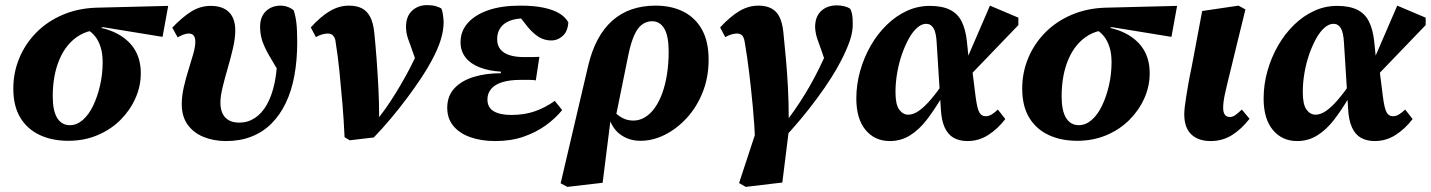

<svg xmlns="http://www.w3.org/2000/svg" viewBox="-20 -536 5589 750"><path d="M247 14Q183 14 134.5 -9Q86 -32 59 -77Q32 -122 32 -190Q32 -252 55 -308Q78 -364 121 -408Q164 -452 224.5 -478Q285 -504 358 -506L637 -513L615 -392L382 -430L355 -419Q320 -415 293 -399.5Q266 -384 246 -360Q226 -336 212.5 -304.5Q199 -273 192.5 -236.5Q186 -200 186 -160Q186 -103 203.5 -75Q221 -47 253 -47Q280 -47 303.5 -67.5Q327 -88 344 -123.5Q361 -159 371 -203Q381 -247 381 -293Q381 -327 373 -352Q365 -377 351.5 -394Q338 -411 321 -420L362 -430Q418 -419 455.5 -394Q493 -369 511.5 -333Q530 -297 530 -250Q530 -199 509 -152Q488 -105 450.5 -67.5Q413 -30 361 -8Q309 14 247 14Z M863 15Q815 15 775.5 -1Q736 -17 713 -49Q690 -81 690 -129Q690 -161 698 -196Q706 -231 716.5 -264Q727 -297 735 -325.5Q743 -354 743 -373Q743 -388 737 -396.5Q731 -405 717 -405Q708 -405 697 -401Q686 -397 674 -390L653 -428Q693 -470 728 -491.5Q763 -513 803 -513Q850 -513 874.5 -488.5Q899 -464 899 -417Q899 -386 890 -347.5Q881 -309 869.5 -269.5Q858 -230 849.5 -195Q841 -160 841 -136Q841 -97 860 -77Q879 -57 915 -57Q948 -57 975.5 -75Q1003 -93 1022.5 -127.5Q1042 -162 1052.5 -211.5Q1063 -261 1063 -322Q1063 -337 1062.5 -351Q1062 -365 1062 -379L1091 -358L1078 -241Q1048 -290 1030 -321.5Q1012 -353 1004 -378Q996 -403 996 -432Q996 -471 1019.5 -493Q1043 -515 1080 -514Q1095 -513 1107 -508Q1119 -503 1127 -496Q1134 -476 1137.5 -448.5Q1141 -421 1141 -371Q1141 -301 1130 -241Q1119 -181 1096.5 -134Q1074 -87 1040.5 -53.5Q1007 -20 962.5 -2.5Q918 15 863 15Z M1326 0Q1323 -67 1317.5 -132Q1312 -197 1306 -256.5Q1300 -316 1292 -365Q1291 -380 1286.5 -389Q1282 -398 1275.5 -401.5Q1269 -405 1260 -405Q1250 -405 1238 -401.5Q1226 -398 1214 -391L1194 -429Q1233 -472 1269 -493Q1305 -514 1343 -514Q1373 -514 1393.5 -503.5Q1414 -493 1426 -470Q1438 -447 1442 -409Q1447 -360 1451 -306Q1455 -252 1458 -195Q1461 -138 1461 -79L1460 -77Q1485 -109 1505.5 -140.5Q1526 -172 1544.5 -203.5Q1563 -235 1580 -267.5Q1597 -300 1612 -334Q1619 -348 1624 -362Q1629 -376 1633 -388L1613 -274L1589 -343Q1581 -364 1573.5 -386Q1566 -408 1566 -431Q1566 -472 1589.5 -494Q1613 -516 1648 -516Q1668 -516 1682 -512Q1696 -508 1704 -503Q1708 -494 1710 -480.5Q1712 -467 1713 -450Q1713 -417 1701.5 -380Q1690 -343 1666 -299Q1651 -270 1626.5 -233Q1602 -196 1571.5 -155Q1541 -114 1507.5 -74Q1474 -34 1440 1L1346 12Z M1915 15Q1860 15 1817.5 0Q1775 -15 1751 -44Q1727 -73 1727 -115Q1727 -161 1755 -191Q1783 -221 1830.5 -235.5Q1878 -250 1936 -250L1937 -256Q1890 -259 1854.5 -272.5Q1819 -286 1799 -311Q1779 -336 1779 -371Q1779 -415 1808 -447Q1837 -479 1888.5 -496.5Q1940 -514 2011 -514Q2066 -514 2103.5 -506Q2141 -498 2164.5 -484Q2188 -470 2200 -449Q2198 -414 2178.5 -396Q2159 -378 2133 -378Q2106 -378 2084 -392Q2062 -406 2042 -430L1999 -485H2108L2109 -457Q2090 -461 2071 -462.5Q2052 -464 2026 -464Q1994 -464 1970.5 -454.5Q1947 -445 1934.5 -427Q1922 -409 1922 -383Q1922 -359 1934.5 -343.5Q1947 -328 1970.5 -320.5Q1994 -313 2027 -313Q2046 -313 2059.5 -313Q2073 -313 2087 -314L2073 -222Q2064 -224 2047.5 -224Q2031 -224 2014 -224Q1971 -224 1942 -215Q1913 -206 1898.5 -188.5Q1884 -171 1884 -148Q1884 -116 1908.5 -101.5Q1933 -87 1977 -87Q2029 -87 2070 -101.5Q2111 -116 2147 -142L2176 -106Q2149 -73 2111.5 -46Q2074 -19 2025 -2Q1976 15 1915 15Z M2196 194 2170 180 2278 -281Q2306 -397 2372 -455.5Q2438 -514 2541 -514Q2603 -514 2649.5 -490.5Q2696 -467 2722 -420.5Q2748 -374 2748 -303Q2748 -234 2725 -176Q2702 -118 2663 -75.5Q2624 -33 2577 -9.5Q2530 14 2482 14Q2436 14 2402 -11.5Q2368 -37 2355 -89L2373 -106Q2389 -88 2409 -76.5Q2429 -65 2454 -65Q2478 -65 2499.5 -78Q2521 -91 2538 -115Q2555 -139 2567 -172Q2579 -205 2585.5 -246.5Q2592 -288 2592 -335Q2592 -395 2575 -424Q2558 -453 2527 -453Q2506 -453 2488.5 -440.5Q2471 -428 2458 -399.5Q2445 -371 2435 -324L2384 -73L2365 -68L2334 178Z M2893 194 2867 179 2941 -46 3064 -48 3036 177ZM2930 18Q2927 -52 2920.5 -120.5Q2914 -189 2906.5 -251.5Q2899 -314 2890 -366Q2888 -382 2884 -390Q2880 -398 2874 -401.5Q2868 -405 2859 -405Q2849 -405 2837 -401.5Q2825 -398 2813 -391L2793 -429Q2833 -472 2868.5 -493Q2904 -514 2943 -514Q2972 -514 2992.5 -503.5Q3013 -493 3024.5 -470.5Q3036 -448 3040 -410Q3045 -361 3050 -306Q3055 -251 3058 -192Q3061 -133 3061 -73H3060Q3083 -104 3104 -136Q3125 -168 3143.5 -200.5Q3162 -233 3178.5 -266.5Q3195 -300 3210 -334Q3217 -349 3222.5 -362.5Q3228 -376 3232 -388L3211 -274L3188 -341Q3180 -362 3172.5 -384.5Q3165 -407 3164 -430Q3164 -471 3187.5 -493Q3211 -515 3249 -515Q3265 -515 3278.5 -511.5Q3292 -508 3301 -502Q3306 -493 3308.5 -480Q3311 -467 3311 -446Q3312 -414 3300.5 -379.5Q3289 -345 3266 -300Q3251 -270 3226.5 -231.5Q3202 -193 3171 -151Q3140 -109 3106 -68.5Q3072 -28 3038 8Z M3456 15Q3397 15 3361 -28.5Q3325 -72 3325 -151Q3325 -206 3340 -259Q3355 -312 3381.5 -358Q3408 -404 3444 -439Q3480 -474 3522.5 -493.5Q3565 -513 3612 -513Q3660 -513 3690.5 -498Q3721 -483 3736.5 -452Q3752 -421 3757 -374L3764 -306L3774 -294L3791 -158Q3797 -112 3805.5 -97Q3814 -82 3830 -82Q3842 -82 3853 -88.5Q3864 -95 3878 -108L3907 -71Q3877 -32 3840 -8.5Q3803 15 3759 15Q3728 15 3705.5 2.5Q3683 -10 3670 -38.5Q3657 -67 3655 -113L3639 -367Q3637 -409 3626.5 -426Q3616 -443 3598 -443Q3580 -443 3562.5 -427.5Q3545 -412 3530 -385Q3515 -358 3503 -323.5Q3491 -289 3484.5 -251Q3478 -213 3478 -176Q3478 -128 3492.5 -108Q3507 -88 3528 -88Q3548 -88 3570 -103.5Q3592 -119 3617 -148.5Q3642 -178 3670 -219L3683 -156H3659Q3630 -107 3600 -68Q3570 -29 3534.5 -7Q3499 15 3456 15ZM3759 -231 3739 -264 3847 -514 3958 -467V-438Z M4188 14Q4124 14 4075.5 -9Q4027 -32 4000 -77Q3973 -122 3973 -190Q3973 -252 3996 -308Q4019 -364 4062 -408Q4105 -452 4165.5 -478Q4226 -504 4299 -506L4578 -513L4556 -392L4323 -430L4296 -419Q4261 -415 4234 -399.5Q4207 -384 4187 -360Q4167 -336 4153.5 -304.5Q4140 -273 4133.5 -236.5Q4127 -200 4127 -160Q4127 -103 4144.5 -75Q4162 -47 4194 -47Q4221 -47 4244.5 -67.5Q4268 -88 4285 -123.5Q4302 -159 4312 -203Q4322 -247 4322 -293Q4322 -327 4314 -352Q4306 -377 4292.5 -394Q4279 -411 4262 -420L4303 -430Q4359 -419 4396.5 -394Q4434 -369 4452.5 -333Q4471 -297 4471 -250Q4471 -199 4450 -152Q4429 -105 4391.5 -67.5Q4354 -30 4302 -8Q4250 14 4188 14Z M4709 15Q4661 15 4633.5 -11Q4606 -37 4606 -90Q4606 -102 4608 -118.5Q4610 -135 4613.5 -157.5Q4617 -180 4622 -209Q4627 -238 4635 -275L4676 -493L4818 -514L4845 -499L4813 -369Q4801 -318 4791.5 -280Q4782 -242 4775.5 -215Q4769 -188 4765 -169.5Q4761 -151 4759.5 -138Q4758 -125 4758 -115Q4758 -97 4764.5 -88Q4771 -79 4784 -79Q4796 -79 4807 -87.5Q4818 -96 4831 -108L4861 -72Q4829 -31 4792 -8Q4755 15 4709 15Z M5047 15Q4988 15 4952 -28.5Q4916 -72 4916 -151Q4916 -206 4931 -259Q4946 -312 4972.5 -358Q4999 -404 5035 -439Q5071 -474 5113.5 -493.5Q5156 -513 5203 -513Q5251 -513 5281.5 -498Q5312 -483 5327.5 -452Q5343 -421 5348 -374L5355 -306L5365 -294L5382 -158Q5388 -112 5396.5 -97Q5405 -82 5421 -82Q5433 -82 5444 -88.5Q5455 -95 5469 -108L5498 -71Q5468 -32 5431 -8.5Q5394 15 5350 15Q5319 15 5296.5 2.5Q5274 -10 5261 -38.5Q5248 -67 5246 -113L5230 -367Q5228 -409 5217.5 -426Q5207 -443 5189 -443Q5171 -443 5153.5 -427.5Q5136 -412 5121 -385Q5106 -358 5094 -323.5Q5082 -289 5075.5 -251Q5069 -213 5069 -176Q5069 -128 5083.5 -108Q5098 -88 5119 -88Q5139 -88 5161 -103.5Q5183 -119 5208 -148.5Q5233 -178 5261 -219L5274 -156H5250Q5221 -107 5191 -68Q5161 -29 5125.5 -7Q5090 15 5047 15ZM5350 -231 5330 -264 5438 -514 5549 -467V-438Z"/></svg>

Font: Source Serif 4
Style: Bold Italic
Weight: 700
Italic angle: -12°
Designer: Frank Grießhammer
Foundry: Adobe Systems Incorporated
Version: Version 4.004;hotconv 1.0.116;makeotfexe 2.5.65601